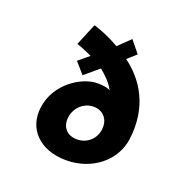

<svg xmlns="http://www.w3.org/2000/svg" viewBox="-67 -334 366 395"><g transform="rotate(20 116.5 -136.5)"><path d="M91 -81C94 -103 112 -119 133 -119C153 -119 167 -104 165 -83V-81C162 -59 145 -44 123 -44C101 -44 88 -59 91 -81ZM31 -81C24 -32 59 4 117 4C173 4 218 -32 225 -81C235 -157 201 -205 162 -234L181 -251L160 -277L134 -252C103 -270 77 -277 77 -277L57 -229C57 -229 72 -224 91 -215L68 -196L89 -172L120 -198C132 -188 144 -177 152 -162C143 -167 128 -167 124 -167C89 -167 38 -134 31 -81Z"/></g></svg>

Font: Hussar Tani
Style: DwaKurs
Weight: 700
Foundry: Cannot Into Space Fonts
Version: Version 0.92